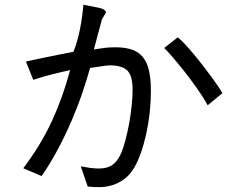

<svg xmlns="http://www.w3.org/2000/svg" viewBox="-20 -724 1040 808"><path d="M671 -522 728 -567Q741 -557 759 -537.5Q777 -518 797 -494Q817 -470 837 -444Q857 -418 873.5 -395.5Q890 -373 901.5 -355.5Q913 -338 916 -332L854 -281Q836 -314 808.5 -353Q781 -392 753.5 -426.5Q726 -461 703 -487.5Q680 -514 671 -522ZM409 -643Q404 -623 400 -609Q396 -595 392.5 -581.5Q389 -568 385 -553Q381 -538 375 -516Q406 -521 424.5 -523Q443 -525 466 -525Q507 -525 535.5 -515Q564 -505 581.5 -483.5Q599 -462 607 -427Q615 -392 615 -341Q615 -296 610 -250Q605 -204 595.5 -161Q586 -118 573 -81Q560 -44 544 -17Q526 13 502.5 30Q479 47 453.5 55Q428 63 401.5 63.5Q375 64 349 61L320 -24Q360 -16 387.5 -15Q415 -14 434 -20.5Q453 -27 466.5 -42Q480 -57 491 -82Q500 -104 508.5 -136.5Q517 -169 523.5 -205Q530 -241 534 -278Q538 -315 538 -347Q538 -404 516.5 -426.5Q495 -449 441 -449Q435 -449 424 -447.5Q413 -446 400 -444Q387 -442 376 -440.5Q365 -439 359 -438Q347 -394 328 -337.5Q309 -281 283 -220Q257 -159 224.5 -97.5Q192 -36 155 17L78 -16Q154 -117 200 -218Q246 -319 275 -429Q265 -427 246 -422.5Q227 -418 204.5 -412.5Q182 -407 159.5 -400.5Q137 -394 120 -388L89 -465Q102 -468 123.5 -472.5Q145 -477 171 -482.5Q197 -488 227.5 -494Q258 -500 289 -506Q305 -545 315.5 -596Q326 -647 331 -704Q373 -696 395 -691.5Q417 -687 422 -679Q427 -674 425.5 -670.5Q424 -667 417 -656Q412 -649 411 -646.5Q410 -644 409 -643Z"/></svg>

Font: D2Coding
Style: Regular
Weight: 400
Monospace: yes
Designer: Yong-Rak Park; Jeong-Hwan Yoon; Sang-Min Lee;
Foundry: NHN Corporation
Version: Version 1.3.2; Build 20180524